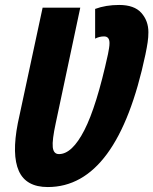

<svg xmlns="http://www.w3.org/2000/svg" viewBox="-20 -745 619 775"><path d="M173 10Q85 10 56 -55Q27 -120 52 -248L152 -714H304L205 -248Q190 -179 193 -151Q196 -123 218 -123Q271 -123 320.5 -219.5Q370 -316 416 -527Q418 -538 420 -549.5Q422 -561 422 -571Q422 -598 400 -598Q381 -598 364 -589V-709Q407 -725 461 -725Q522 -725 550.5 -693Q579 -661 579 -615Q579 -595 576 -574.5Q573 -554 567 -525Q454 10 173 10Z"/></svg>

Font: Noto Sans Condensed ExtraBold
Style: Italic
Weight: 800
Width: 3
Italic angle: -12°
Designer: Monotype Design Team
Foundry: Monotype Imaging Inc.
Version: Version 2.013; ttfautohint (v1.8.4.7-5d5b)